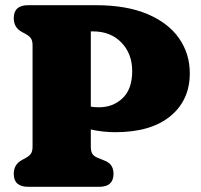

<svg xmlns="http://www.w3.org/2000/svg" viewBox="-20 -720 773 740"><path d="M711.5 -437.5Q711.5 -334 636.5 -272.2Q561.5 -210.5 424 -210.5Q375.5 -210.5 330 -221V-155Q330 -136 336.2 -126.8Q342.5 -117.5 356 -112L385.5 -100Q417.5 -87 417.5 -50Q417.5 0 362 0H88.5Q33 0 33 -50Q33 -86.5 65 -103.5L80.5 -112Q93 -119 99.2 -128Q105.5 -137 105.5 -155V-545Q105.5 -563 99.2 -572Q93 -581 80.5 -588L65 -596.5Q33 -613.5 33 -650Q33 -700 88.5 -700H348.5Q467.5 -700 548.2 -665.8Q629 -631.5 670.2 -572.2Q711.5 -513 711.5 -437.5ZM330 -599V-309Q344 -306.5 361 -306.5Q416 -306.5 452.8 -341.8Q489.5 -377 489.5 -446Q489.5 -513 448 -556Q406.5 -599 338.5 -599Z"/></svg>

Font: Fraunces 72pt SuperSoft Black
Style: Regular
Weight: 900
Version: Version 1.000;[0bf87f6ff]